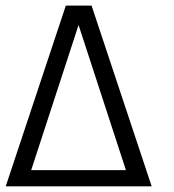

<svg xmlns="http://www.w3.org/2000/svg" viewBox="-49 -657 615 677"><path d="M485.8 0H-28.8L183.1 -637.2H273.9ZM395 -57.1 228 -568.8 61 -57.1Z"/></svg>

Font: Anonymous Pro
Style: Regular
Weight: 400
Monospace: yes
Designer: Mark Simonson
Version: Version 1.002